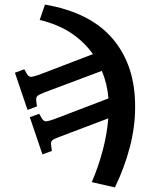

<svg xmlns="http://www.w3.org/2000/svg" viewBox="-20 -566 631 837"><path d="M481 251 380 228Q409 161 428 89Q447 17 452 -50L241 30Q216 39 208 45.5Q200 52 203 68L206 92L165 107L110 -55L151 -70L162 -50Q171 -36 181.5 -37Q192 -38 215 -46L453 -137Q447 -203 424 -257L176 -164Q152 -155 144 -148.5Q136 -142 138 -126L141 -102L100 -87L45 -249L86 -264L97 -244Q106 -230 116.5 -231Q127 -232 150 -240L385 -330Q348 -383 290.5 -421.5Q233 -460 153 -479L176 -546Q375 -512 473 -395Q571 -278 569 -96Q569 -13 546 75.5Q523 164 481 251Z"/></svg>

Font: Literata 36pt
Style: Bold Italic
Weight: 700
Italic angle: -2°
Designer: Latin by Veronika Burian and Jose Scaglione. Greek by Irene Vlachou. Cyrillic by Vera Evstafieva
Foundry: TypeTogether
Version: Version 3.002